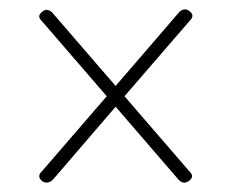

<svg xmlns="http://www.w3.org/2000/svg" viewBox="-20 -546 496 411"><path d="M69.5 -159Q58.5 -169 69.5 -179L208.5 -340L69.5 -501Q58 -511.5 70.5 -521Q80.5 -529.5 91.5 -519.5L227.5 -362L364 -520.5Q375 -530.5 386 -522Q397.5 -512.5 386.5 -502L246.5 -340L386 -178.5Q396.5 -168.5 385.5 -159.5Q373.5 -150 363 -160.5L227.5 -317.5L92.5 -160.5Q80.5 -150.5 69.5 -159Z"/></svg>

Font: Fraunces 72pt S000
Style: Regular
Weight: 400
Version: Version 1.000; ttfautohint (v1.8.3)